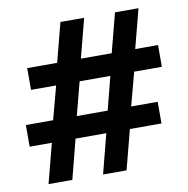

<svg xmlns="http://www.w3.org/2000/svg" viewBox="-79 -777 834 853"><g transform="rotate(-10 338.0 -350.0)"><path d="M71.8 0 118.2 -178.2H18.1V-275.9H141.1L181.2 -425.8H67.9V-523.9H203.1L249 -700.2H356L310.1 -523.9H449.2L495.1 -700.2H601.1L555.2 -523.9H658.2V-425.8H533.2L493.2 -275.9H612.8V-178.2H470.2L423.8 0H317.9L363.8 -178.2H225.1L179.2 0ZM248 -275.9H387.2L425.8 -425.8H287.1Z"/></g></svg>

Font: TASA Explorer SemiBold
Style: Regular
Weight: 600
Designer: Weizhong Zhang
Foundry: Local Remote
Version: Version 1.000;Glyphs 3.1.2 (3151)